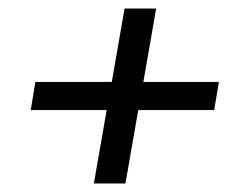

<svg xmlns="http://www.w3.org/2000/svg" viewBox="-20 -489 580 450"><path d="M482 -231H304L274 -59H200L230 -231H52L63 -297H242L272 -469H346L316 -297H493Z"/></svg>

Font: Chakra Petch
Style: Italic
Weight: 400
Italic angle: -10°
Designer: Katatrad Aksorn Co.,Ltd.
Foundry: Cadson Demak Co.,Ltd.
Version: Version 1.000; ttfautohint (v1.6)